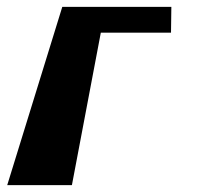

<svg xmlns="http://www.w3.org/2000/svg" viewBox="-20 -540 587 558"><path d="M477 -445 478 -520H161L1 -2H189L273 -445Z"/></svg>

Font: Hussar Milosc
Style: Bold
Weight: 700
Foundry: Cannot Into Space Fonts
Version: Version 1.02